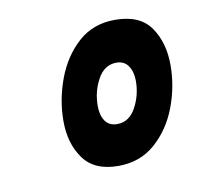

<svg xmlns="http://www.w3.org/2000/svg" viewBox="-46 -765 391 380"><g transform="rotate(-10 150.0 -575.0)"><path d="M164 -432Q116 -432 94 -462.5Q72 -493 72 -538Q72 -581 87.5 -622.5Q103 -664 133 -691Q163 -718 207 -718Q257 -718 278.5 -687Q300 -656 300 -611Q300 -568 284.5 -527Q269 -486 238.5 -459Q208 -432 164 -432ZM176 -514Q200 -514 213.5 -538.5Q227 -563 227 -592Q227 -610 219 -622Q211 -634 195 -634Q171 -634 157.5 -609.5Q144 -585 144 -556Q144 -537 152 -525.5Q160 -514 176 -514Z"/></g></svg>

Font: Georama SemiCondensed SemiBold
Style: Italic
Weight: 600
Width: 4
Italic angle: -9°
Designer: Jean-Baptiste Levee
Foundry: Production Type
Version: Version 1.000